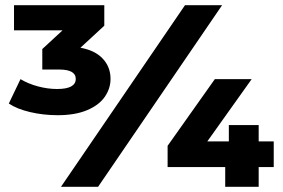

<svg xmlns="http://www.w3.org/2000/svg" viewBox="-20 -720 1090 740"><path d="M406 -416Q406 -379 384 -347Q362 -315 316 -295.5Q270 -276 202 -276Q147 -276 96 -288Q45 -300 14 -321L59 -415Q89 -397 126.5 -387Q164 -377 200 -377Q272 -377 272 -416Q272 -452 208 -452H143V-531L221 -603H34V-700H382V-621L290 -536Q346 -526 376 -494Q406 -462 406 -416ZM693 -700H836L358 0H215ZM1035 -76H977V0H848V-76H626V-158L808 -415H950L779 -175H862V-238H977V-175H1035Z"/></svg>

Font: Idrija
Style: Regular
Weight: 800
Designer: Julieta Ulanovsky
Foundry: Julieta Ulanovsky
Version: Version 7.200